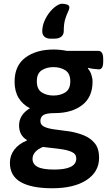

<svg xmlns="http://www.w3.org/2000/svg" viewBox="-20 -795 586 1027"><path d="M252 -588Q229 -588 217.5 -599Q206 -610 206 -627Q206 -655 217.5 -682Q229 -709 246 -730Q263 -751 281 -763Q299 -775 312 -775Q324 -775 337.5 -771Q351 -767 351 -756Q351 -746 343.5 -731Q336 -716 328.5 -691.5Q321 -667 321 -628Q321 -610 308 -599Q295 -588 268 -588ZM259 212Q149 212 91 179Q33 146 33 76Q33 36 57 5Q81 -26 123 -43L124 -46Q82 -71 82 -124Q82 -181 140 -216Q101 -236 79.5 -271.5Q58 -307 58 -358Q58 -444 116 -487Q174 -530 266 -530Q303 -530 337 -523H505Q532 -523 532 -480V-465Q532 -424 509 -424Q501 -424 481.5 -426.5Q462 -429 451 -432L450 -429Q462 -415 468.5 -396Q475 -377 475 -358Q475 -275 419 -232.5Q363 -190 273 -190Q228 -190 212 -179.5Q196 -169 196 -148Q196 -126 219 -116Q242 -106 277.5 -102Q313 -98 353 -92Q394 -85 429.5 -70.5Q465 -56 487.5 -28Q510 0 510 49Q510 124 443 168Q376 212 259 212ZM266 -284Q303 -284 329.5 -301Q356 -318 356 -360Q356 -402 329.5 -419Q303 -436 266 -436Q229 -436 203 -419Q177 -402 177 -360Q177 -318 203 -301Q229 -284 266 -284ZM270 112Q388 112 388 53Q388 29 364.5 18Q341 7 301 2Q261 -3 210 -9Q184 1 169 17.5Q154 34 154 55Q154 83 181 97.5Q208 112 270 112Z"/></svg>

Font: Asap SemiBold
Style: Regular
Weight: 600
Designer: Pablo Cosgaya
Foundry: Omnibus-Type
Version: Version 3.001; ttfautohint (v1.8.3)